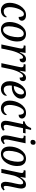

<svg xmlns="http://www.w3.org/2000/svg" viewBox="1702 -2500 808 4252"><g transform="rotate(90 2106.0 -374.0)"><path d="M209 10Q139 10 90.5 -39Q42 -88 42 -187Q42 -243 60 -305.5Q78 -368 113 -422.5Q148 -477 198.5 -511.5Q249 -546 314 -546Q378 -546 408.5 -517.5Q439 -489 439 -454Q439 -424 417.5 -403Q396 -382 355 -382Q357 -430 342 -464.5Q327 -499 293 -499Q259 -499 230.5 -468Q202 -437 181.5 -388.5Q161 -340 149.5 -286Q138 -232 138 -186Q138 -122 162 -87Q186 -52 231 -52Q276 -52 306 -74.5Q336 -97 355 -123Q363 -118 363 -101Q363 -80 346.5 -54Q330 -28 296 -9Q262 10 209 10Z M630 10Q558 10 512.5 -38.5Q467 -87 467 -186Q467 -242 484 -304.5Q501 -367 535 -422Q569 -477 619.5 -511.5Q670 -546 739 -546Q783 -546 819.5 -526Q856 -506 877.5 -463Q899 -420 899 -350Q899 -307 889 -258Q879 -209 857.5 -161.5Q836 -114 804 -75.5Q772 -37 728.5 -13.5Q685 10 630 10ZM642 -39Q676 -39 702 -61Q728 -83 747.5 -120Q767 -157 779.5 -200.5Q792 -244 798 -287.5Q804 -331 804 -367Q804 -437 783 -466.5Q762 -496 726 -496Q692 -496 666 -474Q640 -452 620 -415Q600 -378 587.5 -334.5Q575 -291 568.5 -247Q562 -203 562 -166Q562 -97 584 -68Q606 -39 642 -39Z M1046 -387Q1051 -409 1053 -424.5Q1055 -440 1055 -451Q1055 -479 1035 -487Q1015 -495 993 -495H984L993 -536H1152L1132 -408H1139Q1157 -444 1177 -475.5Q1197 -507 1224 -526.5Q1251 -546 1289 -546Q1326 -546 1344 -527Q1362 -508 1362 -480Q1362 -446 1343 -425Q1324 -404 1283 -404Q1284 -439 1277.5 -460Q1271 -481 1251 -481Q1228 -481 1205 -455.5Q1182 -430 1160.5 -387.5Q1139 -345 1121 -291.5Q1103 -238 1092 -183L1054 0H964Z M1461 -387Q1466 -409 1468 -424.5Q1470 -440 1470 -451Q1470 -479 1450 -487Q1430 -495 1408 -495H1399L1408 -536H1567L1547 -408H1554Q1572 -444 1592 -475.5Q1612 -507 1639 -526.5Q1666 -546 1704 -546Q1741 -546 1759 -527Q1777 -508 1777 -480Q1777 -446 1758 -425Q1739 -404 1698 -404Q1699 -439 1692.5 -460Q1686 -481 1666 -481Q1643 -481 1620 -455.5Q1597 -430 1575.5 -387.5Q1554 -345 1536 -291.5Q1518 -238 1507 -183L1469 0H1379Z M1945 10Q1899 10 1861 -12Q1823 -34 1800.5 -77.5Q1778 -121 1778 -187Q1778 -243 1796 -305.5Q1814 -368 1849 -422.5Q1884 -477 1935 -511.5Q1986 -546 2051 -546Q2105 -546 2135 -517Q2165 -488 2165 -437Q2165 -383 2131.5 -336.5Q2098 -290 2040 -261Q1982 -232 1909 -232H1877Q1875 -221 1874 -206.5Q1873 -192 1873 -181Q1873 -120 1896.5 -86Q1920 -52 1965 -52Q2007 -52 2040 -74.5Q2073 -97 2092 -123Q2100 -119 2100 -102Q2100 -80 2083.5 -54Q2067 -28 2032.5 -9Q1998 10 1945 10ZM1895 -276Q1945 -276 1985 -296Q2025 -316 2048.5 -352.5Q2072 -389 2072 -437Q2072 -501 2026 -501Q2001 -501 1979 -481Q1957 -461 1938.5 -427.5Q1920 -394 1906 -354.5Q1892 -315 1885 -276Z M2375 10Q2305 10 2256.5 -39Q2208 -88 2208 -187Q2208 -243 2226 -305.5Q2244 -368 2279 -422.5Q2314 -477 2364.5 -511.5Q2415 -546 2480 -546Q2544 -546 2574.5 -517.5Q2605 -489 2605 -454Q2605 -424 2583.5 -403Q2562 -382 2521 -382Q2523 -430 2508 -464.5Q2493 -499 2459 -499Q2425 -499 2396.5 -468Q2368 -437 2347.5 -388.5Q2327 -340 2315.5 -286Q2304 -232 2304 -186Q2304 -122 2328 -87Q2352 -52 2397 -52Q2442 -52 2472 -74.5Q2502 -97 2521 -123Q2529 -118 2529 -101Q2529 -80 2512.5 -54Q2496 -28 2462 -9Q2428 10 2375 10Z M2750 10Q2705 10 2680 -17Q2655 -44 2655 -93Q2655 -115 2659.5 -143Q2664 -171 2668 -191L2729 -480H2664L2673 -519Q2709 -519 2747 -550.5Q2785 -582 2816 -659H2858L2832 -536H2934L2922 -480H2819L2759 -195Q2753 -168 2749 -143.5Q2745 -119 2745 -103Q2745 -51 2788 -51Q2806 -51 2825.5 -57.5Q2845 -64 2859 -73L2873 -36Q2846 -15 2816 -2.5Q2786 10 2750 10Z M3128 -645Q3105 -645 3091 -657Q3077 -669 3077 -694Q3077 -724 3093.5 -741Q3110 -758 3136 -758Q3157 -758 3171.5 -746Q3186 -734 3186 -709Q3186 -673 3167.5 -659Q3149 -645 3128 -645ZM3054 10Q3016 10 2997 -17Q2978 -44 2978 -81Q2978 -101 2981.5 -129.5Q2985 -158 2990.5 -188Q2996 -218 3002 -243L3039 -419Q3044 -443 3044 -457Q3044 -481 3030 -488Q3016 -495 2993 -495H2982L2990 -536H3153L3086 -216Q3080 -191 3074 -155Q3068 -119 3068 -98Q3068 -51 3097 -51Q3110 -51 3125 -58.5Q3140 -66 3157 -78L3172 -49Q3152 -30 3122 -10Q3092 10 3054 10Z M3388 10Q3316 10 3270.5 -38.5Q3225 -87 3225 -186Q3225 -242 3242 -304.5Q3259 -367 3293 -422Q3327 -477 3377.5 -511.5Q3428 -546 3497 -546Q3541 -546 3577.5 -526Q3614 -506 3635.5 -463Q3657 -420 3657 -350Q3657 -307 3647 -258Q3637 -209 3615.5 -161.5Q3594 -114 3562 -75.5Q3530 -37 3486.5 -13.5Q3443 10 3388 10ZM3400 -39Q3434 -39 3460 -61Q3486 -83 3505.5 -120Q3525 -157 3537.5 -200.5Q3550 -244 3556 -287.5Q3562 -331 3562 -367Q3562 -437 3541 -466.5Q3520 -496 3484 -496Q3450 -496 3424 -474Q3398 -452 3378 -415Q3358 -378 3345.5 -334.5Q3333 -291 3326.5 -247Q3320 -203 3320 -166Q3320 -97 3342 -68Q3364 -39 3400 -39Z M4085 10Q4046 10 4026 -18Q4006 -46 4006 -87Q4006 -111 4010.5 -143Q4015 -175 4025 -226L4043 -304Q4046 -318 4050.5 -340.5Q4055 -363 4059 -386.5Q4063 -410 4063 -428Q4063 -447 4056.5 -465Q4050 -483 4026 -483Q4000 -483 3974 -460Q3948 -437 3925 -401Q3902 -365 3885.5 -326Q3869 -287 3863 -255L3809 0H3720L3804 -403Q3811 -435 3811 -453Q3811 -478 3794.5 -486.5Q3778 -495 3754 -495H3747L3757 -536H3918L3898 -421H3904Q3941 -482 3979 -513.5Q4017 -545 4065 -545Q4116 -545 4136 -513.5Q4156 -482 4156 -440Q4156 -414 4149 -382Q4142 -350 4137 -323L4112 -206Q4105 -175 4101 -146Q4097 -117 4097 -96Q4097 -51 4125 -51Q4151 -51 4181 -74L4197 -46Q4176 -26 4148.5 -8Q4121 10 4085 10Z"/></g></svg>

Font: Noto Serif Condensed
Style: Italic
Weight: 400
Width: 3
Italic angle: -12°
Designer: Monotype Design Team
Foundry: Monotype Imaging Inc.
Version: Version 2.014; ttfautohint (v1.8.4.7-5d5b)